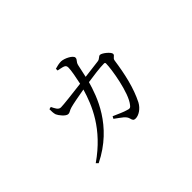

<svg xmlns="http://www.w3.org/2000/svg" viewBox="-100 -849 1199 1199"><g transform="rotate(-45 500.0 -249.0)"><path d="M576 25C603 25 639 3 659 -34C702 -119 724 -219 739 -324C742 -345 762 -344 762 -360C762 -377 716 -414 699 -414C686 -414 680 -397 660 -395L539 -380L557 -463C563 -491 579 -491 579 -510C579 -529 529 -556 498 -557C482 -557 458 -552 443 -547V-532C456 -529 476 -526 489 -521C500 -516 504 -510 504 -496C504 -473 493 -414 484 -374C401 -364 319 -354 295 -354C273 -354 263 -379 252 -401L236 -397C236 -380 236 -362 241 -347C248 -330 278 -292 298 -292C314 -292 319 -302 342 -308C362 -314 426 -326 473 -334C441 -225 382 -79 202 46L215 59C439 -51 503 -247 530 -342C576 -349 642 -358 679 -358C685 -358 688 -354 688 -349C688 -301 659 -117 610 -59C600 -45 592 -44 573 -51C556 -55 518 -72 484 -87L476 -72C520 -39 544 -27 551 1C555 19 561 25 576 25Z"/></g></svg>

Font: Source Han Serif CN Light
Style: Regular
Weight: 300
Designer: Ryoko NISHIZUKA 西塚涼子 (kana & ideographs); Frank Grießhammer (Latin, Greek & Cyrillic); Wenlong ZHANG 张文龙 (bopomofo); San
Foundry: Adobe
Version: Version 2.003;hotconv 1.1.1;makeotfexe 2.6.0